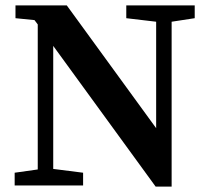

<svg xmlns="http://www.w3.org/2000/svg" viewBox="-20 -683 771 707"><path d="M445 -616V-663H697V-616L612 -603V4H553L176 -514V-61L286 -47V0H34V-47L119 -59V-593L107 -609L37 -616V-663H226L555 -211V-603Z"/></svg>

Font: Source Serif Pro Semibold
Style: Regular
Weight: 600
Designer: Frank Grießhammer
Foundry: Adobe Systems Incorporated
Version: Version 3.000;hotconv 1.0.109;makeotfexe 2.5.65596